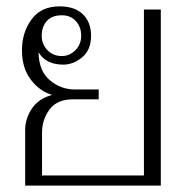

<svg xmlns="http://www.w3.org/2000/svg" viewBox="-20 -583 590 603"><path d="M59 -175Q59 -209 79.5 -241Q100 -273 144 -285Q105 -296 77 -332.5Q49 -369 49 -425Q49 -481 79 -522Q109 -563 167 -563Q215 -563 240.5 -538Q266 -513 266 -471Q266 -426 238 -403Q210 -380 179 -380Q124 -380 101 -419Q102 -360 136.5 -331Q171 -302 215 -302H290V-271H208Q159 -271 135.5 -239Q112 -207 112 -167V-32H432V-553H485V0H59ZM235 -471Q235 -498 218.5 -516.5Q202 -535 174 -535Q143 -535 127 -517Q111 -499 111 -471Q111 -444 129 -425.5Q147 -407 174 -407Q199 -407 217 -425.5Q235 -444 235 -471Z"/></svg>

Font: Taviraj ExtraLight
Style: Regular
Weight: 200
Designer: Katatrad Team
Foundry: CadsonDemak
Version: Version 1.030